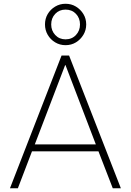

<svg xmlns="http://www.w3.org/2000/svg" viewBox="-20 -1000 694 1020"><path d="M33 0 307 -705H347L622 0H579L500 -204L524 -196H129L153 -204L75 0ZM326 -654 163 -228 145 -233H508L491 -228L328 -654ZM328 -760Q298 -760 273 -775Q248 -790 233.5 -815Q219 -840 219 -870Q219 -901 233.5 -925.5Q248 -950 273 -965Q298 -980 328 -980Q359 -980 383.5 -965Q408 -950 423 -925.5Q438 -901 438 -870Q438 -840 423 -815Q408 -790 383.5 -775Q359 -760 328 -760ZM328 -791Q362 -791 383.5 -814Q405 -837 405 -870Q405 -904 383.5 -926.5Q362 -949 328 -949Q295 -949 273.5 -926.5Q252 -904 252 -870Q252 -837 273.5 -814Q295 -791 328 -791Z"/></svg>

Font: Nunito Sans 12pt ExtraLight SemiCondensed
Style: Regular
Weight: 200
Width: 4
Version: Version 3.101;gftools[0.9.27]